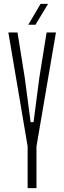

<svg xmlns="http://www.w3.org/2000/svg" viewBox="-20 -967 330 987"><path d="M122 0V-214V-215L23 -800H70L107.5 -566L137.5 -339H152.5L182 -566L219.5 -800H267.5L167.5 -214.5V-213.5V0ZM125.5 -840 188.5 -947H227L162.5 -840Z"/></svg>

Font: Big Shoulders Display Thin Light
Style: Regular
Weight: 300
Version: Version 2.002